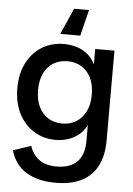

<svg xmlns="http://www.w3.org/2000/svg" viewBox="-61 -767 710 1025"><g transform="rotate(5 293.5 -255.0)"><path d="M276 212Q181 212 119 174.5Q57 137 34 59L130 27Q144 72 179 98.5Q214 125 274 125Q346 125 383.5 87.5Q421 50 421 -26V-108H420Q404 -76 377.5 -55.5Q351 -35 320 -25.5Q289 -16 256 -16Q191 -16 139.5 -48Q88 -80 58.5 -138Q29 -196 29 -274Q29 -352 58.5 -409.5Q88 -467 139.5 -498.5Q191 -530 257 -530Q290 -530 322 -521Q354 -512 380.5 -491.5Q407 -471 424 -437H425V-518H528V-36Q528 46 498.5 101.5Q469 157 413 184.5Q357 212 276 212ZM284 -106Q325 -106 357.5 -125.5Q390 -145 409 -182.5Q428 -220 428 -273Q428 -327 409 -364.5Q390 -402 357.5 -421Q325 -440 284 -440Q242 -440 209.5 -421Q177 -402 158.5 -364.5Q140 -327 140 -273Q140 -220 158.5 -182.5Q177 -145 209.5 -125.5Q242 -106 284 -106ZM374 -722 339 -582H232L294 -722Z"/></g></svg>

Font: TikTok Sans 24pt Medium
Style: Regular
Weight: 500
Version: Version 4.000